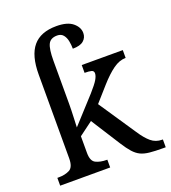

<svg xmlns="http://www.w3.org/2000/svg" viewBox="-139 -868 864 971"><g transform="rotate(-20 293.0 -382.5)"><path d="M18 0V-42H26Q60 -42 84 -54.5Q108 -67 108 -114V-565Q108 -667 149 -716Q190 -765 275 -765Q334 -765 363 -741Q392 -717 392 -686Q392 -661 373.5 -645Q355 -629 315 -629Q315 -649 311 -670Q307 -691 295.5 -705Q284 -719 263 -719Q227 -719 214.5 -693.5Q202 -668 202 -605V-374Q202 -361 201.5 -340Q201 -319 200 -298Q199 -277 198.5 -262.5Q198 -248 198 -248L323 -385Q355 -421 366.5 -440.5Q378 -460 378 -474Q378 -487 366 -490.5Q354 -494 329 -494V-536H550V-494Q516 -494 482 -469.5Q448 -445 409 -401L339 -322L472 -124Q498 -84 523 -63Q548 -42 582 -42H586V0H572Q529 0 500 -3Q471 -6 451.5 -15.5Q432 -25 414.5 -44.5Q397 -64 376 -97L276 -254L202 -199V-109Q202 -65 226 -53.5Q250 -42 283 -42H287V0Z"/></g></svg>

Font: NotoSerif-Regular
Style: Regular
Weight: 400
Designer: Monotype Design Team
Foundry: Monotype Imaging Inc.
Version: Version 2.007; ttfautohint (v1.8) -l 8 -r 50 -G 200 -x 14 -D